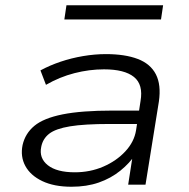

<svg xmlns="http://www.w3.org/2000/svg" viewBox="-20 -703 719 731"><path d="M252 8Q186 8 141 -13.5Q96 -35 76.5 -71Q57 -107 66 -151Q76 -195 111 -224Q146 -253 218 -267.5Q290 -282 409 -282H526L518 -231H398Q301 -231 246.5 -222Q192 -213 167.5 -194Q143 -175 137 -144Q128 -101 162 -74Q196 -47 265 -47Q323 -47 373 -68.5Q423 -90 457 -126.5Q491 -163 498 -207L515 -318Q526 -381 490 -410Q454 -439 376 -439Q320 -439 263.5 -424.5Q207 -410 155 -380L134 -435Q169 -454 210.5 -468Q252 -482 296.5 -489.5Q341 -497 383 -497Q456 -497 504.5 -478.5Q553 -460 573.5 -420Q594 -380 585 -317L534 0H468L486 -116L497 -117Q474 -82 438 -53Q402 -24 356 -8Q310 8 252 8ZM225 -629 233 -683H601L593 -629Z"/></svg>

Font: Nunito Sans 10pt Expanded Light
Style: Italic
Weight: 300
Width: 7
Italic angle: -9°
Designer: Vernon Adams
Foundry: Vernon Adams
Version: Version 3.101;gftools[0.9.27]